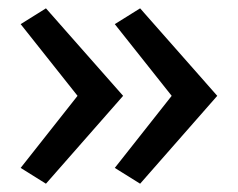

<svg xmlns="http://www.w3.org/2000/svg" viewBox="-20 -567 574 463"><path d="M90.8 -546.9 276.9 -335.9 90.8 -124 29.8 -162.1 167 -335.9 29.8 -508.8ZM256.8 -162.1 394 -335.9 256.8 -508.8 317.9 -546.9 503.9 -335.9 317.9 -124Z"/></svg>

Font: LT Wave
Style: Regular
Weight: 400
Designer: Daniel Lyons
Version: Version 2.5 (Glyphs App)